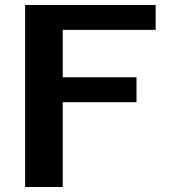

<svg xmlns="http://www.w3.org/2000/svg" viewBox="-20 -745 680 765"><path d="M600.1 -626H230V-437H523.9V-337.9H230V0H80.1V-725.1H600.1Z"/></svg>

Font: Aurulent Sans
Style: Bold
Weight: 700
Version: Version 2007.05.04